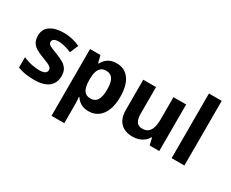

<svg xmlns="http://www.w3.org/2000/svg" viewBox="-138 -1238 2346 1954"><g transform="rotate(30 1035.0 -261.0)"><path d="M461 -161Q461 -111 437.5 -72Q414 -33 364.5 -11.5Q315 10 236 10Q178 10 131.5 2.5Q85 -5 42 -22V-144Q92 -121 143.5 -111Q195 -101 230 -101Q276 -101 297.5 -114Q319 -127 319 -151Q319 -170 306 -182.5Q293 -195 265 -207Q237 -219 190 -237Q144 -254 111.5 -274.5Q79 -295 62.5 -325.5Q46 -356 46 -402Q46 -478 105 -517.5Q164 -557 262 -557Q315 -557 361.5 -546Q408 -535 454 -514L413 -416Q375 -433 333.5 -443.5Q292 -454 263 -454Q228 -454 208.5 -443Q189 -432 189 -410Q189 -392 200.5 -381Q212 -370 238.5 -359.5Q265 -349 310 -331Q357 -313 390.5 -292.5Q424 -272 442.5 -241.5Q461 -211 461 -161Z M883 -557Q979 -557 1031.5 -484.5Q1084 -412 1084 -276Q1084 -183 1057.5 -119Q1031 -55 984.5 -22.5Q938 10 876 10Q834 10 804.5 -2Q775 -14 755.5 -32Q736 -50 724 -70H719Q721 -47 722.5 -22.5Q724 2 724 32V238H574V-547H696L717 -463H724Q737 -488 758 -509.5Q779 -531 810 -544Q841 -557 883 -557ZM829 -438Q792 -438 769.5 -420.5Q747 -403 736 -369.5Q725 -336 724 -287V-275Q724 -221 734.5 -184.5Q745 -148 768.5 -130Q792 -112 828 -112Q861 -112 884.5 -129Q908 -146 919.5 -183Q931 -220 931 -277Q931 -363 905 -400.5Q879 -438 829 -438Z M1703 -547V0H1590L1571 -80H1562Q1547 -51 1521 -31Q1495 -11 1462 -0.5Q1429 10 1389 10Q1334 10 1291 -11.5Q1248 -33 1223.5 -77.5Q1199 -122 1199 -190V-547H1349V-235Q1349 -172 1370.5 -141Q1392 -110 1437 -110Q1479 -110 1504.5 -130Q1530 -150 1542 -190.5Q1554 -231 1554 -290V-547Z M1998 0H1848V-760H1998Z"/></g></svg>

Font: Noto Sans Hebrew Thin
Style: Bold
Weight: 700
Version: Version 3.001